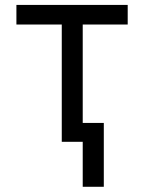

<svg xmlns="http://www.w3.org/2000/svg" viewBox="-20 -565 574 765"><path d="M45.4 -467.3V-545.4H488.8V-467.3H309.6V0H226.1V-467.3ZM393.6 -75.2V179.2H309.6V-75.2Z"/></svg>

Font: Sahel VF Regular
Style: Regular
Weight: 400
Foundry: Saber Rastikerdar (saber.rastikerdar@gmail.com)
Version: Version 3.4.0